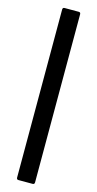

<svg xmlns="http://www.w3.org/2000/svg" viewBox="-152 -869 552 1094"><g transform="rotate(15 124.5 -322.5)"><path d="M83 185Q72 185 72 173V-818Q72 -830 83 -830H167Q178 -830 178 -818V173Q178 185 167 185Z"/></g></svg>

Font: Sofia Sans Semi Condensed
Style: Bold
Weight: 700
Designer: Botio Nikoltchev, Ani Petrova
Foundry: lettersoup
Version: Version 4.100; ttfautohint (v1.8.4.7-5d5b)